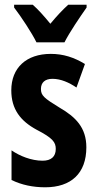

<svg xmlns="http://www.w3.org/2000/svg" viewBox="-20 -786 414 816"><path d="M135 -606H254C275 -648 320 -714 348 -754V-766H270C245 -743 224 -721 194 -685C167 -718 141 -747 119 -766H40V-754C70 -715 116 -645 135 -606ZM347 -160C347 -244 301 -289 234 -328C167 -369 154 -380 154 -408C154 -435 171 -451 203 -451C239 -451 274 -435 305 -414L341 -514C295 -542 249 -557 196 -557C92 -557 28 -498 28 -402C28 -322 67 -272 135 -235C205 -199 217 -181 217 -153C217 -120 197 -103 161 -103C113 -103 64 -123 29 -147V-21C72 0 120 10 172 10C282 10 347 -49 347 -160Z"/></svg>

Font: Noto Sans Hebrew ExtraCondensed
Style: Bold
Weight: 700
Width: 2
Designer: Monotype Design Team
Foundry: Monotype Imaging Inc.
Version: Version 2.004